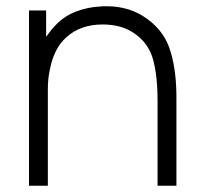

<svg xmlns="http://www.w3.org/2000/svg" viewBox="-20 -596 648 616"><path d="M546 -274V0H485.5V-273Q485.5 -353 471 -405.5Q456.5 -457.5 411.5 -488.5Q370.5 -517.5 309.5 -517.5Q238.5 -517.5 193.5 -477Q172.5 -458.5 159.2 -431.8Q146 -405 140.5 -375Q137 -360.5 135.2 -344Q133.5 -327.5 133.5 -308.5V0H73V-562.5H128V-478Q136.5 -490 144.5 -499.8Q152.5 -509.5 160.5 -517.5Q187.5 -545 224 -559Q260.5 -573 300 -575Q304 -575.5 309.5 -575.8Q315 -576 322 -576Q397 -576 452 -535.5Q509 -494.5 527.5 -429.5Q547 -365 546 -274Z"/></svg>

Font: Russisch Sans Light
Style: Regular
Weight: 300
Designer: Michael Sharanda (font) & Cristiano Sobral (main changes)
Foundry: Michael Sharanda
Version: Version 2.00;September 8, 2020;FontCreator 13.0.0.2681 64-bi